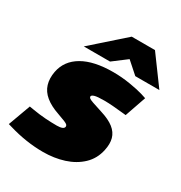

<svg xmlns="http://www.w3.org/2000/svg" viewBox="-191 -868 942 1001"><g transform="rotate(30 280.5 -367.0)"><path d="M211 9Q160 9 108 1Q56 -7 6 -22L-15 -28L34 -162L58 -158Q99 -151 135 -148.5Q171 -146 205 -146Q226 -146 237.5 -151Q249 -156 249 -166Q249 -171 245 -175.5Q241 -180 226.5 -186Q212 -192 181 -203Q131 -220 100 -245.5Q69 -271 58.5 -305.5Q48 -340 56 -383Q70 -456 138 -495.5Q206 -535 322 -535Q373 -535 424.5 -526.5Q476 -518 505 -509L533 -500L489 -373L469 -375Q440 -378 410.5 -380.5Q381 -383 355 -383Q313 -383 297 -378Q281 -373 281 -365Q281 -360 286 -355.5Q291 -351 309.5 -344.5Q328 -338 369 -325Q421 -309 449.5 -286.5Q478 -264 486.5 -233Q495 -202 486 -161Q474 -104 434 -66Q394 -28 336 -9.5Q278 9 211 9ZM431 -574 333 -661 312 -743H452L576 -574ZM121 -574 312 -743H452L394 -661L279 -574Z"/></g></svg>

Font: REM Black
Style: Italic
Weight: 900
Italic angle: -11°
Designer: Octavio Pardo
Foundry: Ashler Design
Version: Version 1.005;gftools[0.9.28]